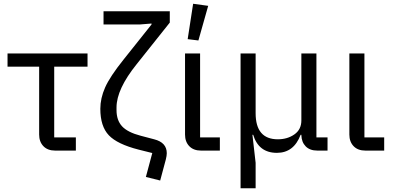

<svg xmlns="http://www.w3.org/2000/svg" viewBox="-20 -800 2086 1020"><path d="M273 0Q233 0 210.5 -23.5Q188 -47 188 -85V-446H20V-516H445V-446H268V-70H383V0Z M831 159 755 140 789 13 717 -5Q603 -34 558 -81.5Q513 -129 513 -222Q513 -278 538.5 -335.5Q564 -393 636 -483L785 -670V-675L723 -670H530V-740H882V-680L706 -459Q599 -326 599 -229V-215Q599 -161 628.5 -129Q658 -97 727 -79L799 -60Q866 -43 866 14Q866 27 861 47Z M1034 -585 977 -592 1006 -780 1086 -769ZM1048 0Q1008 0 985.5 -23.5Q963 -47 963 -85V-516H1043V-70H1148V0Z M1258 200V-516H1338V-199Q1338 -60 1456 -60Q1507 -60 1544 -86Q1581 -112 1581 -160V-516H1661V-70H1720V0H1666Q1626 0 1604 -22.5Q1582 -45 1581 -82V-84H1577Q1541 12 1451 12Q1354 12 1325 -84H1321L1338 65V200Z M1921 0Q1881 0 1858.5 -23.5Q1836 -47 1836 -85V-516H1916V-70H2021V0Z"/></svg>

Font: Anuphan
Style: Regular
Weight: 400
Designer: Mike Abbink, Paul van der Laan, Pieter van Rosmalen, Mint Tantisuwanna
Foundry: Bold Monday; Cadson Demak
Version: Version 3.002;hotconv 1.0.109;makeotfexe 2.5.65596